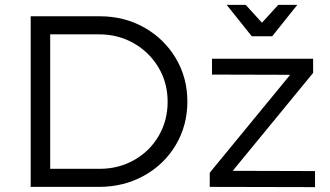

<svg xmlns="http://www.w3.org/2000/svg" viewBox="-20 -767 1356 788"><path d="M106 0ZM749 -350.1Q749 -252 701.4 -171.9Q653.8 -91.8 570.8 -45.9Q487.8 0 386.2 0H106V-700.2H389.2Q490.2 -700.2 572 -654.1Q653.8 -607.9 701.4 -528.1Q749 -448.2 749 -350.1ZM668 -349.1Q668 -427.2 630.4 -490.2Q592.8 -553.2 528.8 -589.6Q464.8 -626 387.2 -626H186V-74.2H390.1Q466.8 -74.2 530.5 -110.1Q594.2 -146 631.1 -209Q668 -272 668 -349.1ZM850.1 -525.9H1265.1V-467.8L935.1 -65.9L1272.9 -64.9V1L840.8 0V-58.1L1170.9 -460L850.1 -460.9ZM1122.1 -747.1H1200.2L1097.2 -618.2H1013.2L910.2 -747.1H988.3L1055.2 -673.8Z"/></svg>

Font: Argentum Sans Light
Style: Regular
Weight: 300
Designer: Julieta Ulanovsky (Modified by Cristiano Sobral)
Foundry: Julieta Ulanovsky
Version: Version 1.000; ttfautohint (v1.5.65-e2d9)